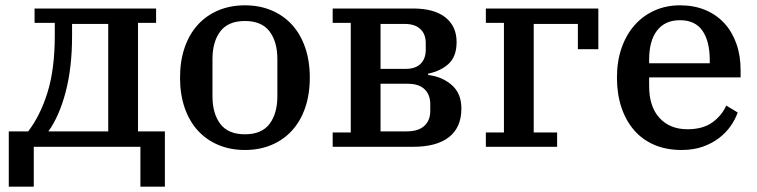

<svg xmlns="http://www.w3.org/2000/svg" viewBox="-20 -552 2845 722"><path d="M13 -58H86Q132 -118 159 -205.5Q186 -293 186 -418V-466H110V-520H567V-466H499V-58H600V150H508V0H107V150H13ZM387 -58V-462H251V-416Q251 -298 227 -206.5Q203 -115 162 -58Z M901 -47Q964 -47 993.5 -86Q1023 -125 1023 -190V-330Q1023 -395 993.5 -434Q964 -473 901 -473Q838 -473 808.5 -434Q779 -395 779 -330V-190Q779 -125 808.5 -86Q838 -47 901 -47ZM901 12Q846 12 801 -7Q756 -26 724 -61Q692 -96 674.5 -146.5Q657 -197 657 -260Q657 -323 674.5 -373.5Q692 -424 724 -459Q756 -494 801 -513Q846 -532 901 -532Q956 -532 1001 -513Q1046 -494 1078 -459Q1110 -424 1127.5 -373.5Q1145 -323 1145 -260Q1145 -197 1127.5 -146.5Q1110 -96 1078 -61Q1046 -26 1001 -7Q956 12 901 12Z M1231 -54H1299V-466H1231V-520H1533Q1613 -520 1655 -486.5Q1697 -453 1697 -394Q1697 -340 1667.5 -312.5Q1638 -285 1590 -275V-270Q1642 -264 1678.5 -232.5Q1715 -201 1715 -144Q1715 -73 1668.5 -36.5Q1622 0 1534 0H1231ZM1510 -58Q1553 -58 1575.5 -78.5Q1598 -99 1598 -135V-160Q1598 -196 1576.5 -216.5Q1555 -237 1514 -237H1411V-58ZM1506 -293Q1542 -293 1561.5 -312Q1581 -331 1581 -365V-390Q1581 -424 1560.5 -443Q1540 -462 1502 -462H1411V-293Z M1807 -54H1875V-466H1807V-520H2230V-367H2153V-462H1987V-54H2075V0H1807Z M2543 12Q2485 12 2440 -7.5Q2395 -27 2364 -63Q2333 -99 2316.5 -149Q2300 -199 2300 -260Q2300 -322 2317.5 -372Q2335 -422 2366.5 -457.5Q2398 -493 2441.5 -512.5Q2485 -532 2537 -532Q2590 -532 2632 -514.5Q2674 -497 2703.5 -465Q2733 -433 2749 -388Q2765 -343 2765 -288V-261H2421V-229Q2421 -151 2460 -108.5Q2499 -66 2565 -66Q2623 -66 2658.5 -91.5Q2694 -117 2711 -155L2754 -129Q2745 -103 2727.5 -78Q2710 -53 2684 -33Q2658 -13 2623 -0.5Q2588 12 2543 12ZM2421 -314H2649V-325Q2649 -397 2621.5 -436.5Q2594 -476 2537 -476Q2481 -476 2451 -437.5Q2421 -399 2421 -327Z"/></svg>

Font: IBM Plex Serif Medium
Style: Regular
Weight: 500
Designer: Mike Abbink, Paul van der Laan, Pieter van Rosmalen
Foundry: Bold Monday
Version: Version 2.5